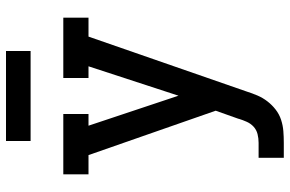

<svg xmlns="http://www.w3.org/2000/svg" viewBox="-183 -578 966 640"><g transform="rotate(-90 300.0 -258.0)"><path d="M94 205V121H144Q159 121 173 117.5Q187 114 197.5 104.5Q208 95 214 81.5Q220 68 224 55V54Q224 54 224 54Q224 54 224 54L251 -22L103 -446H39V-530H240V-446H201L301 -146L399 -446H360V-530H561V-446H498L315 81Q309 100 301.5 117.5Q294 135 282 150.5Q270 166 254.5 178Q239 190 220.5 196Q202 202 183 203.5Q164 205 144 205ZM150 -639V-721H450V-639Z"/></g></svg>

Font: Iosevka Slab Medium Extended
Style: Regular
Weight: 500
Width: 7
Monospace: yes
Designer: Belleve Invis
Foundry: Belleve Invis
Version: Version 11.1.1; ttfautohint (v1.8.3)